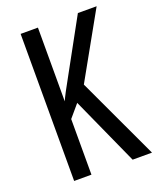

<svg xmlns="http://www.w3.org/2000/svg" viewBox="-134 -795 719 876"><g transform="rotate(-20 225.5 -357.0)"><path d="M451 0 265 -398 442 -714H351L211 -459C183 -409 165 -375 157 -356V-714H73V0H157V-270L208 -330L357 0Z"/></g></svg>

Font: Noto Sans Arabic ExtCond
Style: Regular
Weight: 400
Width: 2
Designer: Monotype Design Team, Nadine Chahine, Nizar Qandah and Khaled Hosny
Foundry: Monotype Imaging Inc.
Version: Version 2.012